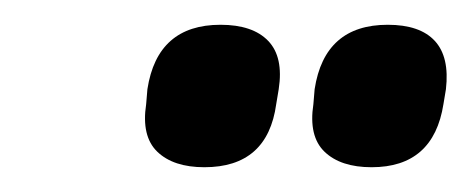

<svg xmlns="http://www.w3.org/2000/svg" viewBox="-20 -705 381 155"><path d="M280 -570Q255 -570 242 -582.5Q229 -595 233 -621L234 -633Q242 -685 293 -685Q319 -685 331 -672Q343 -659 340 -633L338 -621Q330 -570 280 -570ZM145 -570Q120 -570 107 -582.5Q94 -595 98 -621L99 -633Q107 -685 158 -685Q184 -685 196.5 -672Q209 -659 205 -633L203 -621Q196 -570 145 -570Z"/></svg>

Font: Sofia Sans Extra Condensed
Style: Bold Italic
Weight: 700
Italic angle: -9°
Designer: Botio Nikoltchev, Ani Petrova
Foundry: lettersoup
Version: Version 4.101